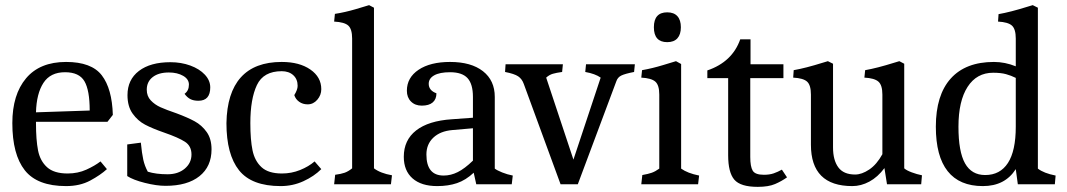

<svg xmlns="http://www.w3.org/2000/svg" viewBox="-20 -717 4153 747"><path d="M28 -238Q28 -349 81.5 -412.5Q135 -476 237 -476Q336 -476 376 -424Q416 -372 419 -270L398 -243H120V-238Q120 -173 128 -132Q136 -91 163 -66.5Q190 -42 243 -42Q283 -42 316 -57Q349 -72 371 -89L396 -59Q371 -36 331 -14.5Q291 7 237 7Q125 7 76.5 -54.5Q28 -116 28 -238ZM233 -436Q176 -436 149 -394.5Q122 -353 120 -280L329 -287Q329 -366 308.5 -401Q288 -436 233 -436Z M475 -32V-155L528 -162Q532 -120 537.5 -95.5Q543 -71 555 -49Q587 -39 632 -39Q673 -39 699 -61Q725 -83 725 -116Q725 -149 699.5 -165.5Q674 -182 619 -201Q573 -217 544.5 -232Q516 -247 496 -275Q476 -303 476 -347Q476 -407 520.5 -441Q565 -475 643 -475Q685 -475 720.5 -462Q756 -449 777 -426.5Q798 -404 798 -377Q798 -325 752 -325Q733 -325 720.5 -331.5Q708 -338 698 -352Q715 -364 715 -388Q715 -409 692.5 -422Q670 -435 637 -435Q597 -435 574 -417Q551 -399 551 -368Q551 -343 566.5 -326.5Q582 -310 604 -300Q626 -290 667 -276Q710 -260 737.5 -245Q765 -230 784 -203.5Q803 -177 803 -136Q803 -69 756 -31.5Q709 6 624 6Q589 6 543.5 -5.5Q498 -17 475 -32Z M861 -238Q863 -356 917 -416Q971 -476 1076 -476Q1145 -476 1187.5 -446.5Q1230 -417 1230 -370Q1230 -347 1214.5 -329Q1199 -311 1177 -311Q1158 -311 1144 -321Q1130 -331 1125 -347Q1138 -368 1138 -383Q1138 -409 1121 -424.5Q1104 -440 1076 -440Q1005 -440 979.5 -386Q954 -332 954 -238Q954 -173 962.5 -132Q971 -91 997.5 -66.5Q1024 -42 1077 -42Q1114 -42 1147.5 -55.5Q1181 -69 1204 -89L1230 -59Q1202 -31 1160.5 -12Q1119 7 1072 7Q959 7 910 -54.5Q861 -116 861 -238Z M1350 -62V-567Q1350 -604 1335 -617.5Q1320 -631 1280 -633L1283 -663Q1322 -669 1364.5 -681.5Q1407 -694 1416 -697L1435 -687V-62Q1460 -43 1505 -35L1501 0H1280L1284 -37Q1307 -40 1321 -45Q1335 -50 1350 -62Z M1551 -107Q1551 -172 1599 -209.5Q1647 -247 1738 -253L1820 -259V-340Q1820 -390 1799 -413Q1778 -436 1731 -436Q1691 -436 1669.5 -424Q1648 -412 1648 -391Q1648 -365 1678 -354Q1678 -331 1663.5 -318.5Q1649 -306 1621 -306Q1595 -306 1579 -322Q1563 -338 1563 -364Q1563 -415 1608.5 -445.5Q1654 -476 1731 -476Q1813 -476 1859 -440Q1905 -404 1905 -340V-61Q1914 -54 1934 -46Q1954 -38 1975 -34L1971 0H1833L1823 -45Q1792 -16 1758 -4.5Q1724 7 1681 7Q1619 7 1585 -23Q1551 -53 1551 -107ZM1820 -92V-218L1740 -211Q1693 -207 1666 -181.5Q1639 -156 1639 -116Q1639 -34 1706 -34Q1734 -34 1761 -47.5Q1788 -61 1820 -92Z M1945 -437 1947 -467H2170L2167 -437Q2145 -434 2131 -430Q2117 -426 2105 -415L2211 -96L2317 -415Q2296 -430 2257 -437L2260 -467H2450L2447 -437Q2411 -430 2397 -423Q2383 -416 2378 -401L2228 0H2161L2018 -390Q2011 -410 1996 -420Q1981 -430 1945 -437Z M2545 -61V-349Q2545 -386 2529.5 -399.5Q2514 -413 2475 -415L2478 -444Q2518 -451 2560.5 -464Q2603 -477 2610 -479L2630 -468V-61Q2655 -43 2700 -34L2696 0H2475L2479 -36Q2502 -40 2516 -45Q2530 -50 2545 -61ZM2524 -611Q2524 -669 2576 -669Q2602 -669 2615.5 -654Q2629 -639 2629 -611Q2629 -583 2615.5 -568Q2602 -553 2576 -553Q2524 -553 2524 -611Z M2813 -113V-413H2732V-443Q2829 -476 2860 -564H2900V-467H3028V-413H2899V-106Q2899 -69 2908.5 -53Q2918 -37 2952 -37Q2974 -37 2990 -42.5Q3006 -48 3022 -57L3042 -27Q3021 -12 2995.5 -1Q2970 10 2928 10Q2861 10 2837 -18Q2813 -46 2813 -113Z M3135 -154V-349Q3135 -386 3120 -399.5Q3105 -413 3066 -415L3068 -444Q3114 -452 3181 -473L3201 -479L3221 -469V-143Q3221 -94 3241.5 -66Q3262 -38 3307 -38Q3333 -38 3362 -57.5Q3391 -77 3413 -117V-349Q3413 -386 3397.5 -399.5Q3382 -413 3343 -415L3346 -444Q3392 -452 3459 -473L3479 -479L3498 -469V-62Q3507 -54 3527 -46.5Q3547 -39 3567 -35L3564 0H3431L3421 -63Q3395 -28 3362.5 -10.5Q3330 7 3296 7Q3135 7 3135 -154Z M3621 -224Q3621 -347 3679 -411.5Q3737 -476 3847 -476Q3890 -476 3932 -459V-567Q3932 -604 3917 -617.5Q3902 -631 3863 -633L3865 -662Q3911 -670 3978 -691L3998 -697L4018 -687V-61Q4041 -43 4087 -34L4084 0H3940L3932 -59Q3890 7 3804 7Q3713 7 3667 -51Q3621 -109 3621 -224ZM3932 -224V-414Q3914 -423 3894 -428.5Q3874 -434 3844 -434Q3780 -434 3744.5 -379Q3709 -324 3709 -224Q3709 -127 3734.5 -81.5Q3760 -36 3813 -36Q3871 -36 3901.5 -83Q3932 -130 3932 -224Z"/></svg>

Font: Caladea
Style: Regular
Weight: 400
Designer: Carolina Giovagnoli and Andres Torresi
Foundry: Carolina Giovagnoli & Andres Torresi
Version: Version 1.001